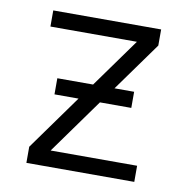

<svg xmlns="http://www.w3.org/2000/svg" viewBox="-65 -583 629 645"><g transform="rotate(10 250.0 -260.0)"><path d="M66 0V-55L201 -243H119V-298H241L361 -465H66V-520H434V-465L314 -298H381V-243H274L139 -55H434V0Z"/></g></svg>

Font: Iosevka SS18 Light
Style: Regular
Weight: 300
Monospace: yes
Designer: Belleve Invis
Foundry: Belleve Invis
Version: Version 25.1.1; ttfautohint (v1.8.4)